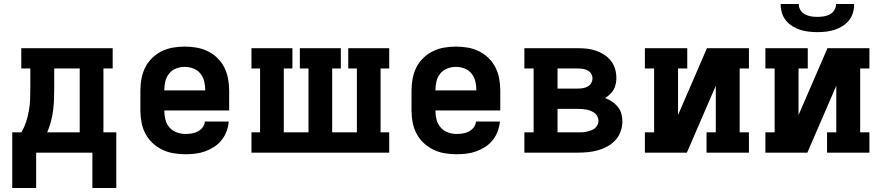

<svg xmlns="http://www.w3.org/2000/svg" viewBox="-20 -760 4390 956"><path d="M440 176V0H160V176H41V-101H87Q101 -126 110 -153.5Q119 -181 124 -209.5Q129 -238 130 -267Q131 -296 131 -325V-419H86V-520H541V-419H495V-101H559V176ZM215 -101H377V-419H250V-325Q250 -296 249 -267.5Q248 -239 244.5 -211Q241 -183 233.5 -155Q226 -127 215 -101Z M903 8Q873 8 843.5 3Q814 -2 787.5 -15Q761 -28 739 -48.5Q717 -69 703.5 -95.5Q690 -122 684.5 -151Q679 -180 679 -210V-310Q679 -339 684.5 -368.5Q690 -398 703 -424Q716 -450 737.5 -471Q759 -492 785.5 -505Q812 -518 841.5 -523Q871 -528 900 -528Q929 -528 958.5 -523Q988 -518 1014.5 -505Q1041 -492 1062.5 -471Q1084 -450 1097 -424Q1110 -398 1115.5 -368.5Q1121 -339 1121 -310V-210H798Q798 -187 803.5 -165Q809 -143 823.5 -126Q838 -109 859.5 -101Q881 -93 903 -93Q919 -93 935 -95.5Q951 -98 965 -105.5Q979 -113 989 -126Q999 -139 1000 -155H1119Q1117 -130 1108 -106Q1099 -82 1083.5 -62.5Q1068 -43 1046.5 -29Q1025 -15 1001.5 -6.5Q978 2 953 5Q928 8 903 8ZM1002 -310Q1002 -332 997 -354Q992 -376 978 -393.5Q964 -411 943 -419Q922 -427 900 -427Q878 -427 857 -419Q836 -411 822 -393.5Q808 -376 803 -354Q798 -332 798 -310Z M1232 0V-101H1275V-419H1232V-520H1436V-419H1393V-101H1516V-419H1473V-520H1677V-419H1634V-101H1757V-419H1714V-520H1918V-419H1875V-101H1918V0Z M2253 8Q2223 8 2193.5 3Q2164 -2 2137.5 -15Q2111 -28 2089 -48.5Q2067 -69 2053.5 -95.5Q2040 -122 2034.5 -151Q2029 -180 2029 -210V-310Q2029 -339 2034.5 -368.5Q2040 -398 2053 -424Q2066 -450 2087.5 -471Q2109 -492 2135.5 -505Q2162 -518 2191.5 -523Q2221 -528 2250 -528Q2279 -528 2308.5 -523Q2338 -518 2364.5 -505Q2391 -492 2412.5 -471Q2434 -450 2447 -424Q2460 -398 2465.5 -368.5Q2471 -339 2471 -310V-210H2148Q2148 -187 2153.5 -165Q2159 -143 2173.5 -126Q2188 -109 2209.5 -101Q2231 -93 2253 -93Q2269 -93 2285 -95.5Q2301 -98 2315 -105.5Q2329 -113 2339 -126Q2349 -139 2350 -155H2469Q2467 -130 2458 -106Q2449 -82 2433.5 -62.5Q2418 -43 2396.5 -29Q2375 -15 2351.5 -6.5Q2328 2 2303 5Q2278 8 2253 8ZM2352 -310Q2352 -332 2347 -354Q2342 -376 2328 -393.5Q2314 -411 2293 -419Q2272 -427 2250 -427Q2228 -427 2207 -419Q2186 -411 2172 -393.5Q2158 -376 2153 -354Q2148 -332 2148 -310Z M2591 0V-101H2637V-419H2591V-520H2858Q2881 -520 2903.5 -517.5Q2926 -515 2947.5 -507.5Q2969 -500 2988.5 -487.5Q3008 -475 3022 -457Q3036 -439 3042.5 -417Q3049 -395 3049 -372Q3049 -357 3046 -342Q3043 -327 3035.5 -314Q3028 -301 3017 -290.5Q3006 -280 2993 -272Q3011 -265 3027 -254.5Q3043 -244 3055.5 -229Q3068 -214 3073.5 -195Q3079 -176 3079 -156Q3079 -131 3070.5 -106.5Q3062 -82 3045 -63Q3028 -44 3005.5 -31.5Q2983 -19 2958.5 -12Q2934 -5 2908.5 -2.5Q2883 0 2858 0ZM2756 -319H2858Q2870 -319 2882.5 -321Q2895 -323 2906 -329Q2917 -335 2923.5 -346Q2930 -357 2930 -370Q2930 -382 2923.5 -393Q2917 -404 2906 -409.5Q2895 -415 2882.5 -417Q2870 -419 2858 -419H2756ZM2756 -101H2858Q2869 -101 2880 -101.5Q2891 -102 2901.5 -104.5Q2912 -107 2922.5 -110.5Q2933 -114 2941.5 -121Q2950 -128 2955 -138Q2960 -148 2960 -158Q2960 -169 2955 -179.5Q2950 -190 2941.5 -196.5Q2933 -203 2922.5 -207.5Q2912 -212 2901.5 -214Q2891 -216 2880 -217Q2869 -218 2858 -218H2756Z M3191 0V-101H3237V-419H3191V-520H3402V-419H3356V-187L3500 -520H3709V-419H3663V-101H3709V0H3498V-101H3544V-333L3400 0Z M3791 0V-101H3837V-419H3791V-520H4002V-419H3956V-187L4100 -520H4309V-419H4263V-101H4309V0H4098V-101H4144V-333L4000 0ZM4050 -600Q4028 -600 4006.5 -602.5Q3985 -605 3964.5 -611.5Q3944 -618 3925 -630Q3906 -642 3892.5 -659Q3879 -676 3873 -697Q3867 -718 3867 -740H3957Q3957 -724 3965.5 -710Q3974 -696 3988 -688.5Q4002 -681 4018 -678.5Q4034 -676 4050 -676Q4066 -676 4082 -678.5Q4098 -681 4112 -688.5Q4126 -696 4134.5 -710Q4143 -724 4143 -740H4233Q4233 -718 4227 -697Q4221 -676 4207.5 -659Q4194 -642 4175 -630Q4156 -618 4135.5 -611.5Q4115 -605 4093.5 -602.5Q4072 -600 4050 -600Z"/></svg>

Font: Iosevka Plex Etoile
Style: Bold
Weight: 700
Designer: Belleve Invis
Foundry: Belleve Invis
Version: Version 25.1.1; ttfautohint (v1.8.4)